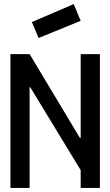

<svg xmlns="http://www.w3.org/2000/svg" viewBox="-20 -920 540 940"><path d="M136 -812 341 -900 375 -818 169 -734ZM375 0V-87L128 -493H125V0H31V-655H125L371 -245H375V-655H469V0Z"/></svg>

Font: Lekton
Style: Bold
Weight: 700
Designer: Paolo Mazzetti, Luciano Perondi, Raffaele Flato, Elena Papassissa, Emilio Macchia, Michela Povoleri, Tobias Seemiller, R
Version: Version 34.000